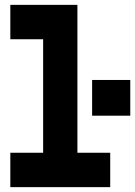

<svg xmlns="http://www.w3.org/2000/svg" viewBox="-20 -770 556 790"><path d="M22.5 0V-141.5H157.5V-608.5H22.5V-750H298.5V-141.5H433.5V0ZM85.5 -71H371H225.5V-679.5H85.5H225.5V-71H85.5ZM359 -294V-441H516V-294ZM426 -365H450H426Z"/></svg>

Font: Tourney Black
Style: Regular
Weight: 900
Version: Version 1.015